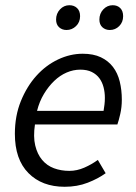

<svg xmlns="http://www.w3.org/2000/svg" viewBox="-20 -704 521 736"><path d="M37 -191Q37 -260 60 -316.5Q83 -373 119.5 -413.5Q156 -454 202.5 -476Q249 -498 297 -498Q338 -498 366.5 -484.5Q395 -471 413 -447.5Q431 -424 439 -391.5Q447 -359 447 -322Q447 -293 441 -267Q435 -241 430 -227H114Q107 -180 115 -146.5Q123 -113 141.5 -91Q160 -69 187 -59Q214 -49 246 -49Q275 -49 303.5 -61.5Q332 -74 355 -91L385 -40Q356 -19 316 -3.5Q276 12 228 12Q141 12 89 -40.5Q37 -93 37 -191ZM377 -279Q379 -291 380.5 -303Q382 -315 382 -329Q382 -350 377 -369.5Q372 -389 361 -404Q350 -419 332 -428Q314 -437 288 -437Q261 -437 235.5 -426Q210 -415 188 -394Q166 -373 148.5 -344Q131 -315 122 -279ZM235 -589Q218 -589 206.5 -599.5Q195 -610 195 -629Q195 -652 210 -668Q225 -684 246 -684Q264 -684 275.5 -673Q287 -662 287 -642Q287 -619 271.5 -604Q256 -589 235 -589ZM401 -589Q384 -589 372.5 -599.5Q361 -610 361 -629Q361 -652 376 -668Q391 -684 412 -684Q430 -684 441 -673Q452 -662 452 -642Q452 -619 437 -604Q422 -589 401 -589Z"/></svg>

Font: mr_Source Sans Pro
Style: Italic
Weight: 400
Italic angle: -11°
Designer: Paul D. Hunt
Foundry: Adobe Systems Incorporated
Version: Version 1.036;July 10, 2024;FontCreator 11.5.0.2430 64-bit